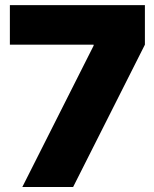

<svg xmlns="http://www.w3.org/2000/svg" viewBox="-20 -748 615 768"><path d="M69.3 0 354.5 -565.4V-569.3H19.5V-727.5H559.6V-569.3L272.5 0Z"/></svg>

Font: Inter Tight Black
Style: Regular
Weight: 900
Designer: Rasmus Andersson
Foundry: rsms
Version: Version 3.004; ttfautohint (v1.8.4.7-5d5b)